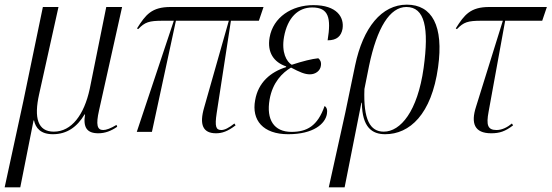

<svg xmlns="http://www.w3.org/2000/svg" viewBox="-53 -566 2367 824"><path d="M-33 238H34L91 -49H93C100 -17 121 10 174 10C234 10 278 -21 310 -75H312C303 -19 320 6 369 6C398 6 424 -4 450 -22L447 -30C422 -15 403 -8 390 -8C364 -8 358 -30 372 -92L471 -536H403L332 -184C308 -73 254 -1 178 -1C109 -1 92 -60 115 -162L198 -536H131L47 -131Z M534 0H599L702 -477H929L823 -104C802 -32 817 6 874 6C900 6 924 -2 958 -28L953 -36C929 -17 911 -8 897 -8C874 -8 868 -22 877 -81L938 -477H1058L1078 -536H679C598 -536 572 -503 535 -444L540 -441C569 -471 586 -477 646 -477H693Z M1184 10C1293 10 1343 -35 1350 -77C1353 -94 1349 -106 1340 -111C1310 -25 1264 0 1198 0C1123 0 1089 -52 1104 -139C1117 -213 1159 -254 1196 -276C1234 -256 1255 -247 1277 -247C1301 -247 1321 -262 1324 -283C1327 -299 1321 -310 1313 -316C1285 -313 1248 -304 1199 -288C1177 -301 1154 -341 1166 -408C1181 -490 1226 -534 1287 -534C1357 -534 1369 -490 1353 -393C1393 -393 1411 -411 1417 -442C1425 -492 1393 -544 1292 -544C1199 -544 1119 -492 1104 -405C1093 -341 1122 -299 1175 -281V-278C1108 -257 1055 -212 1042 -136C1026 -50 1076 10 1184 10Z M1358 238H1426L1498 -125H1500C1501 -18 1545 10 1600 10C1705 10 1799 -75 1827 -277C1852 -455 1801 -546 1693 -546C1585 -546 1505 -448 1471 -285L1429 -83ZM1594 -1C1535 -1 1506 -53 1511 -184L1531 -284C1565 -447 1620 -536 1691 -536C1770 -536 1789 -447 1765 -274C1739 -88 1666 -1 1594 -1Z M2055 6C2091 6 2115 -2 2149 -28L2144 -36C2126 -21 2103 -8 2078 -8C2040 -8 2033 -29 2044 -87L2115 -477H2274L2294 -536H2047C1966 -536 1940 -503 1903 -444L1908 -441C1937 -471 1954 -477 2014 -477H2105L1990 -108C1967 -37 1983 6 2055 6Z"/></svg>

Font: Noto Serif Display Condensed Light
Style: Italic
Weight: 300
Width: 3
Italic angle: -12°
Designer: Monotype Design Team
Foundry: Monotype Imaging Inc.
Version: Version 2.009